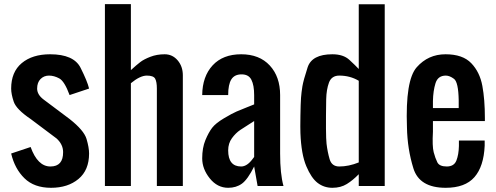

<svg xmlns="http://www.w3.org/2000/svg" viewBox="-20 -895 2387 924"><path d="M127.4 -187.5Q161.1 -93.8 222.7 -93.8Q284.2 -93.8 283.7 -163.1Q283.7 -199.7 252.4 -228.5L127.4 -322.3Q58.6 -368.7 46.1 -405.5Q33.7 -442.4 33.7 -468.8Q33.7 -548.8 84.7 -591.3Q135.7 -633.8 221.2 -633.8Q335 -633.8 367.7 -568.8Q400.4 -503.9 408.7 -468.8L314.9 -437.5Q290.5 -503.9 265.4 -517.6Q240.2 -531.2 215.8 -531.2Q191.4 -531.2 175 -514.6Q158.7 -498 158.7 -468.8Q158.7 -439.5 189.9 -416L314.9 -322.3Q384.3 -267.6 396.5 -226.1Q408.7 -184.6 408.7 -156.2Q408.7 -76.2 357.7 -33.7Q306.6 8.8 225.6 8.8Q144.5 8.8 97.7 -37.1Q50.8 -83 33.7 -156.2Z M484.9 0V-875H609.9V-557.6Q637.7 -583 655.3 -596.4Q672.9 -609.9 703.9 -621.8Q734.9 -633.8 772.5 -633.8Q810.1 -633.8 835 -604.5Q859.9 -575.2 859.9 -532.7V0H734.9V-468.8Q734.9 -501 726.8 -516.1Q718.8 -531.2 686.5 -531.2Q654.3 -531.2 609.9 -494.6V0Z M1203.1 -392.6V-437.5Q1203.1 -484.9 1189.9 -511Q1176.8 -537.1 1142.6 -537.1Q1108.4 -537.1 1093.3 -512.9Q1078.1 -488.8 1078.1 -437.5H953.1Q954.1 -527.3 1003.4 -580.6Q1052.7 -633.8 1140.6 -633.8Q1228.5 -633.8 1278.3 -579.8Q1328.1 -525.9 1328.1 -437.5V-156.2Q1328.1 -58.6 1344.2 0H1219.7L1203.1 -93.8Q1171.9 -31.2 1144.3 -11.2Q1116.7 8.8 1078.1 8.8Q1025.9 8.8 989.5 -36.6Q953.1 -82 953.1 -132.8Q953.1 -183.6 968.5 -220.7Q983.9 -257.8 1001 -280Q1018.1 -302.2 1058.1 -325.9Q1098.1 -349.6 1118.7 -358.4Q1139.2 -367.2 1168.9 -378.9Q1198.7 -390.6 1203.1 -392.6ZM1140.6 -93.8Q1169.4 -93.8 1196.8 -131.3Q1202.1 -138.7 1203.1 -139.6V-312.5Q1195.3 -307.1 1177.2 -295.9Q1159.2 -284.7 1136.7 -269.8Q1114.3 -254.9 1096.2 -230Q1078.1 -205.1 1078.1 -171.4Q1078.1 -93.8 1140.6 -93.8Z M1425.8 -254.4Q1424.8 -277.3 1425.8 -337.9Q1426.8 -398.4 1428.7 -424.8Q1430.7 -451.2 1435.3 -479.5Q1439.9 -507.8 1460.4 -570.8Q1481 -633.8 1579.6 -633.8Q1632.3 -633.8 1661.4 -606.9Q1690.4 -580.1 1706.5 -563V-874.5H1831.5V0H1706.5V-56.6Q1678.2 -27.3 1648.9 -9.3Q1619.6 8.8 1579.6 8.8Q1539.6 8.8 1508.8 -14.6Q1478 -38.1 1453.9 -95.5Q1429.7 -152.8 1425.8 -254.4ZM1612.8 -531.2Q1575.7 -531.2 1563.2 -497.6Q1550.8 -463.9 1549.8 -417Q1546.9 -242.7 1551.5 -203.1Q1556.2 -163.6 1566.4 -128.7Q1576.7 -93.8 1612.8 -93.8Q1658.2 -93.8 1706.5 -113.3V-506.3Q1664.6 -531.2 1612.8 -531.2Z M2063.5 -375H2187.5V-412.6Q2186 -499.5 2165 -515.4Q2144 -531.2 2125.5 -531.2Q2087.4 -531.2 2075.9 -494.6Q2064.5 -458 2063.5 -409.2ZM2125 8.8Q1998.5 8.8 1969.5 -84.7Q1940.4 -178.2 1938.5 -282.2Q1930.2 -508.8 1985.4 -571.3Q2040.5 -633.8 2124 -633.8Q2207 -633.8 2248 -590.8Q2289.1 -547.9 2301.3 -481.9Q2313.5 -416 2313.5 -327.1V-312.5H2063.5V-261.2Q2059.6 -191.4 2067.1 -162.6Q2074.7 -133.8 2084.7 -113.8Q2094.7 -93.8 2129.9 -93.8Q2165 -93.8 2176.3 -122.1Q2187.5 -150.4 2188.5 -192.4V-218.8H2312.5V-193.8Q2308.1 -93.8 2263.2 -42.5Q2218.3 8.8 2125 8.8Z"/></svg>

Font: Oswald-Regular
Style: Regular
Weight: 400
Designer: vernon adams
Foundry: vernon adams
Version: Version 2.002; ttfautohint (v0.92.18-e454-dirty) -l 8 -r 50 